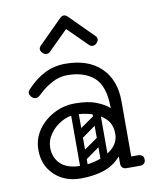

<svg xmlns="http://www.w3.org/2000/svg" viewBox="-83 -789 699 863"><g transform="rotate(-10 266.5 -357.5)"><path d="M403 -24Q403 -29 406 -34Q409 -39 413 -43Q415 -45 420.5 -46.5Q426 -48 437 -48H488Q500 -48 507 -41Q513 -36 513 -24Q513 -13 507 -7Q500 0 488 0H437Q416 0 412 -7Q405 -11 403 -24ZM218 10Q143 10 96.5 -34.5Q50 -79 50 -149Q50 -198 77 -238Q104 -278 149.5 -302.5Q195 -327 248 -327Q309 -327 347.5 -311Q386 -295 403 -278Q403 -379 358 -418.5Q313 -458 236 -458Q199 -458 165.5 -439.5Q132 -421 110 -400Q99 -389 92.5 -385Q86 -381 80 -381Q67 -381 58 -393Q52 -401 52 -409Q52 -417 60 -425Q99 -467 142 -488.5Q185 -510 236 -510Q340 -510 398 -454Q456 -398 456 -300V-26Q456 0 428 0Q401 0 401 -26V-58Q365 -18 318 -4Q271 10 218 10ZM228 -46Q268 -46 308.5 -59Q349 -72 376 -98Q403 -124 403 -161Q403 -204 378 -229Q353 -254 315.5 -265.5Q278 -277 241 -277Q208 -277 176.5 -259Q145 -241 124.5 -212Q104 -183 104 -150Q104 -104 134.5 -75Q165 -46 228 -46ZM235 -78Q225 -93 239 -102L316 -156Q331 -166 340 -152Q351 -137 337 -128L260 -73Q254 -69 247 -70Q240 -71 235 -78ZM235 -176Q225 -191 239 -200L316 -254Q331 -264 340 -250Q351 -235 337 -226L260 -171Q254 -167 247 -168Q240 -169 235 -176ZM335 -17Q318 -17 318 -34V-287Q318 -304 335 -304Q353 -304 353 -288V-35Q353 -17 335 -17ZM239 -17Q222 -17 222 -34V-287Q222 -304 239 -304Q257 -304 257 -288V-35Q257 -17 239 -17ZM177 -574Q171 -568 162 -568Q152 -568 144 -576Q135 -585 135 -594Q135 -602 142 -609L249 -716Q258 -725 267 -725Q276 -725 285 -716L392 -609Q399 -602 399 -594Q399 -585 390 -576Q382 -568 372 -568Q363 -568 357 -574L267 -663Z"/></g></svg>

Font: Nsibidi Libre Uzo
Style: Regular
Weight: 400
Designer: Oluwaseun Badejo
Version: Version 1.021